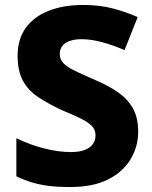

<svg xmlns="http://www.w3.org/2000/svg" viewBox="-20 -744 613 774"><path d="M537 -212Q537 -154 507 -103Q477 -52 416.5 -21Q356 10 262 10Q214 10 177.5 5.5Q141 1 109.5 -8.5Q78 -18 46 -33V-187Q101 -160 158.5 -145.5Q216 -131 266 -131Q299 -131 320.5 -139Q342 -147 353.5 -162Q365 -177 365 -198Q365 -221 350.5 -236Q336 -251 306 -266Q276 -281 227 -301Q174 -326 134 -352.5Q94 -379 72.5 -418.5Q51 -458 51 -519Q51 -587 84.5 -632.5Q118 -678 177.5 -701Q237 -724 315 -724Q382 -724 436.5 -709.5Q491 -695 535 -675L482 -542Q436 -562 391.5 -574Q347 -586 309 -586Q281 -586 261 -579Q241 -572 231 -558.5Q221 -545 221 -527Q221 -505 235.5 -489.5Q250 -474 282 -458.5Q314 -443 367 -420Q421 -397 458.5 -370Q496 -343 516.5 -306Q537 -269 537 -212Z"/></svg>

Font: Noto Sans Hebrew Thin ExtraBold
Style: Regular
Weight: 800
Version: Version 3.001